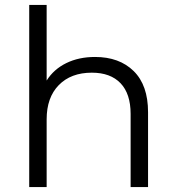

<svg xmlns="http://www.w3.org/2000/svg" viewBox="-20 -762 717 782"><path d="M583 -305V0H512V-298Q512 -380 471 -423Q430 -466 354 -466Q269 -466 219.5 -415.5Q170 -365 170 -276V0H99V-742H170V-434Q199 -480 250 -505Q301 -530 367 -530Q466 -530 524.5 -472.5Q583 -415 583 -305Z"/></svg>

Font: APTA Sans Regular
Style: Regular
Weight: 400
Version: Version 7.200